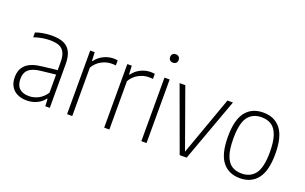

<svg xmlns="http://www.w3.org/2000/svg" viewBox="-87 -1136 2433 1534"><g transform="rotate(20 1129.5 -369.0)"><path d="M392.5 -371V0H354.5L351 -62H346.5Q321 -28 282 -10Q243 8 197 8Q151 8 117 -8.8Q83 -25.5 64.2 -57.5Q45.5 -89.5 45.5 -134.5Q45.5 -204 88.2 -242.2Q131 -280.5 221 -290L349 -305V-372.5Q349 -425 333.5 -454.8Q318 -484.5 288 -496.5Q258 -508.5 211 -508.5Q180 -508.5 144.8 -502.5Q109.5 -496.5 75 -484.5V-525.5Q103.5 -536.5 141.2 -542.5Q179 -548.5 213.5 -548.5Q273.5 -548.5 312.5 -531.8Q351.5 -515 372 -476Q392.5 -437 392.5 -371ZM349 -112.5V-267L221.5 -253Q154.5 -245.5 123.5 -217.8Q92.5 -190 92.5 -139Q92.5 -85 120.5 -58Q148.5 -31 203 -31Q244 -31 282 -50.5Q320 -70 349 -112.5Z M539.5 -540.5H577.5L581 -467.5H585.5Q612.5 -504.5 653.2 -524.8Q694 -545 738 -545Q758 -545 772.5 -542V-499Q760.5 -501 736.5 -501Q692.5 -501 650.2 -477.8Q608 -454.5 583.5 -411.5V0H539.5Z M855 -540.5H893L896.5 -467.5H901Q928 -504.5 968.8 -524.8Q1009.5 -545 1053.5 -545Q1073.5 -545 1088 -542V-499Q1076 -501 1052 -501Q1008 -501 965.8 -477.8Q923.5 -454.5 899 -411.5V0H855Z M1171 0V-540.5H1215V0ZM1157 -711Q1157 -727 1166.8 -737Q1176.5 -747 1193 -747Q1209.5 -747 1219.5 -737Q1229.5 -727 1229.5 -711Q1229.5 -694.5 1219.5 -685Q1209.5 -675.5 1193 -675.5Q1176.5 -675.5 1166.8 -685Q1157 -694.5 1157 -711Z M1706.5 -540.5H1753L1556 0H1497L1299.5 -540.5H1348L1527.5 -40.5Z M1808.5 -270Q1808.5 -415 1861.2 -481.8Q1914 -548.5 2010 -548.5Q2106 -548.5 2159 -481.8Q2212 -415 2212 -270Q2212 -125.5 2159 -58.2Q2106 9 2010 9Q1914.5 9 1861.5 -58Q1808.5 -125 1808.5 -270ZM2166 -268.5Q2166 -358 2147.2 -410.8Q2128.5 -463.5 2094.2 -486Q2060 -508.5 2010 -508.5Q1934 -508.5 1894.2 -454.8Q1854.5 -401 1854.5 -272Q1854.5 -182.5 1873 -129.5Q1891.5 -76.5 1925.8 -53.8Q1960 -31 2010 -31Q2086 -31 2126 -85.2Q2166 -139.5 2166 -268.5Z"/></g></svg>

Font: Encode Sans Semi Condensed ExLight
Style: Regular
Weight: 275
Width: 4
Designer: Multiple Designers
Foundry: Impallari Type
Version: Version 2.000